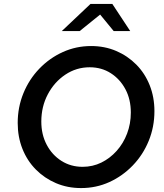

<svg xmlns="http://www.w3.org/2000/svg" viewBox="-20 -945 836 976"><path d="M392 11Q323 11 264.5 -14Q206 -39 162 -83.5Q118 -128 94 -188.5Q70 -249 70 -320Q70 -400 99 -471Q128 -542 180 -596Q232 -650 299.5 -680.5Q367 -711 443 -711Q512 -711 570.5 -686Q629 -661 673 -616.5Q717 -572 741 -511.5Q765 -451 765 -380Q765 -300 736 -229Q707 -158 655 -104Q603 -50 536 -19.5Q469 11 392 11ZM400 -97Q451 -97 495 -118.5Q539 -140 573 -178Q607 -216 626 -266Q645 -316 645 -373Q645 -440 617.5 -491.5Q590 -543 543 -573Q496 -603 436 -603Q368 -603 312 -565.5Q256 -528 223 -465.5Q190 -403 190 -327Q190 -261 217.5 -209Q245 -157 292.5 -127Q340 -97 400 -97ZM294 -787 440 -925H551L642 -787H558L489 -871L385 -787Z"/></svg>

Font: Red Hat Text Medium
Style: Italic
Weight: 500
Italic angle: -12°
Designer: Pentagram, MCKL
Foundry: Pentagram, MCKL
Version: Version 1.023; ttfautohint (v1.8.3)